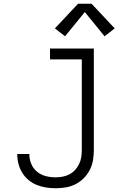

<svg xmlns="http://www.w3.org/2000/svg" viewBox="-20 -993 640 1021"><path d="M275 8Q250 8 224.5 4Q199 0 175.5 -9.5Q152 -19 132 -35.5Q112 -52 98.5 -74Q85 -96 78.5 -120.5Q72 -145 72 -171Q72 -172 72 -172.5Q72 -173 72 -174H136Q136 -173 136 -172.5Q136 -172 136 -172Q136 -146 146.5 -121Q157 -96 177.5 -79.5Q198 -63 223.5 -56.5Q249 -50 275 -50Q294 -50 313 -53.5Q332 -57 349 -66Q366 -75 379 -89Q392 -103 400.5 -120.5Q409 -138 412 -157Q415 -176 415 -195V-677H246V-735H479V-195Q479 -168 474.5 -141Q470 -114 457.5 -89.5Q445 -65 425.5 -45.5Q406 -26 381.5 -13.5Q357 -1 330 3.5Q303 8 275 8ZM326 -800 272 -842 395 -973H467L590 -842L536 -800L431 -929Z"/></svg>

Font: Iosevka Slab Light Extended
Style: Regular
Weight: 300
Width: 7
Monospace: yes
Designer: Belleve Invis
Foundry: Belleve Invis
Version: Version 11.1.0; ttfautohint (v1.8.3)